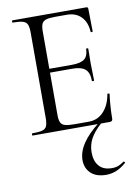

<svg xmlns="http://www.w3.org/2000/svg" viewBox="-97 -688 731 1026"><g transform="rotate(-10 268.5 -175.0)"><path d="M462.2 0H43.4Q41.2 0 41.2 -6Q41.2 -12 43.4 -12Q80 -12 98.2 -17Q116.4 -22 122.6 -37Q128.8 -52 128.8 -81V-544Q128.8 -573 122.6 -587.5Q116.4 -602 98.2 -607.5Q80 -613 43.4 -613Q41.2 -613 41.2 -619Q41.2 -625 43.4 -625H445Q454.2 -625 454.2 -616L456.2 -492.6Q456.2 -489.8 450.8 -489.6Q445.4 -489.4 445 -492.4Q441.8 -545.8 412.6 -574.9Q383.4 -604 335.8 -604H274.6Q241 -604 223.6 -598.9Q206.2 -593.8 199.8 -579.8Q193.4 -565.8 193.4 -539V-85Q193.4 -58.8 199.6 -45Q205.8 -31.2 222.6 -26Q239.4 -20.8 272.2 -20.8H352.4Q400 -20.8 432.6 -55.2Q465.2 -89.6 475.2 -148.6Q475.4 -151.6 481.3 -150.9Q487.2 -150.2 487.2 -147.4Q483.2 -120.8 480.6 -83.7Q478 -46.6 478 -15Q478 0 462.2 0ZM406.2 -232.6Q406.2 -276.8 384.8 -295.9Q363.4 -315 313 -315H162.8V-335.8H315.6Q364.2 -335.8 384.7 -352.3Q405.2 -368.8 405.2 -406.2Q405.2 -408.4 411.1 -408.4Q417 -408.4 417 -406.2Q417 -376.4 416.5 -359.9Q416 -343.4 416 -325Q416 -302.4 417.1 -280.4Q418.2 -258.4 418.2 -232.6Q418.2 -230.6 412.2 -230.6Q406.2 -230.6 406.2 -232.6ZM404 -6 415.6 -1Q375 35.4 356.6 69.5Q338.2 103.6 338.2 143.4Q338.2 190.4 361.7 217.7Q385.2 245 431.2 245Q454.2 245 469.6 237.9Q485 230.8 496.6 222Q499.6 220 503.1 224Q506.6 228 503.6 230Q476.2 254 449.7 264.5Q423.2 275 395.6 275Q341.4 275 312.3 247.4Q283.2 219.8 283.2 176.2Q283.2 131.2 313.5 85.9Q343.8 40.6 404 -6Z"/></g></svg>

Font: Cormorant Light
Style: Regular
Weight: 300
Designer: Christian Thalmann (Catharsis Fonts)
Foundry: Catharsis Fonts
Version: Version 4.000